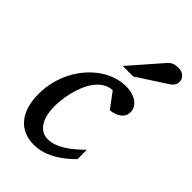

<svg xmlns="http://www.w3.org/2000/svg" viewBox="-223 -816 911 911"><g transform="rotate(45 232.5 -360.0)"><path d="M402.8 -423.8Q402.8 -414.1 399.9 -403.8Q397 -393.6 388.4 -384.8Q379.9 -376 365 -368.9Q350.1 -361.8 326.2 -358.9L269 -436Q242.2 -434.6 221.2 -421.1Q200.2 -407.7 184.3 -386.7Q168.5 -365.7 157.5 -339.1Q146.5 -312.5 139.6 -285.2Q132.8 -257.8 129.9 -231.9Q127 -206.1 127 -186Q127 -161.6 131.6 -137.9Q136.2 -114.3 146.7 -95.5Q157.2 -76.7 174.1 -64.9Q190.9 -53.2 215.8 -53.2Q235.8 -53.2 256.3 -60.3Q276.9 -67.4 297.6 -80.1Q318.4 -92.8 339.4 -110.4Q360.4 -127.9 381.8 -148.9V-85.9Q366.2 -70.8 346.2 -53.7Q326.2 -36.6 301.8 -22Q277.3 -7.3 248.3 2.4Q219.2 12.2 186 12.2Q150.4 12.2 121.8 -0.2Q93.3 -12.7 73.5 -36.4Q53.7 -60.1 43 -94.7Q32.2 -129.4 32.2 -173.8Q32.2 -218.8 42.7 -259.8Q53.2 -300.8 71.8 -336.4Q90.3 -372.1 115.7 -401.1Q141.1 -430.2 170.9 -450.9Q200.7 -471.7 233.9 -482.9Q267.1 -494.1 300.8 -494.1Q327.6 -494.1 347.2 -487.3Q366.7 -480.5 378.9 -470.2Q391.1 -460 397 -447.5Q402.8 -435.1 402.8 -423.8ZM465.3 -689Q465.3 -674.8 459 -665.3Q452.6 -655.8 441.4 -647.9L291.5 -550.8H221.2L357.4 -707Q362.3 -712.9 367.7 -717.3Q373 -721.7 379.6 -725.1Q386.2 -728.5 394.8 -730.2Q403.3 -731.9 414.6 -731.9Q427.7 -731.9 437.3 -728Q446.8 -724.1 452.9 -718Q459 -711.9 462.2 -704.1Q465.3 -696.3 465.3 -689Z"/></g></svg>

Font: Charis SIL
Style: Italic
Weight: 400
Italic angle: -11°
Foundry: SIL International
Version: Version 4.112